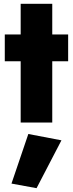

<svg xmlns="http://www.w3.org/2000/svg" viewBox="-20 -640 381 1003"><path d="M5 -460V-320H336V-460ZM88 -620V0H253V-620ZM128 60 40 319 171 343 301 93Z"/></svg>

Font: Jost ExtraBold
Style: Regular
Weight: 800
Version: Version 3.710